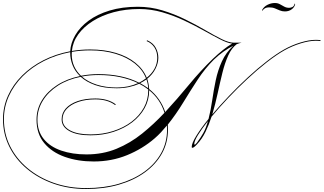

<svg xmlns="http://www.w3.org/2000/svg" viewBox="-65 -980 2152 1277"><path d="M1052 -117Q1052 -31 1012 41Q972 113 899 166Q826 219 726.5 248Q627 277 508 277Q391 277 290.5 241.5Q190 206 114.5 143Q39 80 -3 -4.5Q-45 -89 -45 -187Q-45 -270 -11.5 -344Q22 -418 82.5 -478Q143 -538 224.5 -579.5Q306 -621 402 -639Q405 -694 436 -747Q467 -800 524.5 -842.5Q582 -885 664.5 -910Q747 -935 852 -935Q936 -935 1015 -911Q1094 -887 1166 -851.5Q1238 -816 1299.5 -780Q1361 -744 1409.5 -720Q1458 -696 1491 -696H1541Q1526 -693 1509 -686Q1475 -660 1452.5 -610Q1430 -560 1414 -495Q1398 -430 1382.5 -358.5Q1367 -287 1347 -219Q1397 -278 1458 -342Q1519 -406 1583.5 -465.5Q1648 -525 1710 -573Q1772 -621 1823 -650Q1876 -680 1933.5 -697.5Q1991 -715 2035 -715Q2043 -715 2051 -714.5Q2059 -714 2067 -713L2066 -707Q2058 -708 2050.5 -708.5Q2043 -709 2035 -709Q1992 -709 1935 -691.5Q1878 -674 1826 -645Q1773 -615 1709 -565Q1645 -515 1579 -453.5Q1513 -392 1452 -327.5Q1391 -263 1342 -204Q1325 -151 1302 -103.5Q1279 -56 1246 -21Q1224 3 1215 3Q1210 3 1210 -2Q1210 -27 1240.5 -76.5Q1271 -126 1322 -189Q1337 -247 1346.5 -313.5Q1356 -380 1370 -446.5Q1384 -513 1411 -572Q1438 -631 1487 -676Q1456 -661 1422 -637Q1388 -613 1357 -583Q1298 -524 1249.5 -450Q1201 -376 1153.5 -298Q1106 -220 1051 -151Q1052 -135 1052 -117ZM910 -707 914 -712Q953 -695 970.5 -663Q988 -631 988 -596Q988 -560 969 -522.5Q950 -485 914 -456Q925 -423 927 -388Q1003 -327 1034 -235Q1115 -323 1192 -416.5Q1269 -510 1351 -589Q1387 -623 1418.5 -648Q1450 -673 1479 -690Q1446 -694 1397.5 -719Q1349 -744 1289 -777.5Q1229 -811 1160 -843.5Q1091 -876 1015.5 -898Q940 -920 861 -920Q770 -920 691.5 -899Q613 -878 552.5 -840Q492 -802 455.5 -751.5Q419 -701 413 -641Q473 -651 534 -651Q629 -651 706 -628Q783 -605 835.5 -562.5Q888 -520 911 -463Q944 -489 962.5 -523Q981 -557 981 -596Q981 -635 962.5 -664Q944 -693 910 -707ZM590 -487Q669 -487 737 -472.5Q805 -458 860 -430Q885 -443 906 -459Q884 -516 832 -557.5Q780 -599 704 -622Q628 -645 534 -645Q472 -645 413 -635Q412 -627 412 -619Q412 -576 428 -540Q444 -504 474 -476Q530 -487 590 -487ZM-39 -187Q-39 -90 2.5 -7Q44 76 118.5 138.5Q193 201 292.5 236Q392 271 508 271Q626 271 724.5 242.5Q823 214 895 162Q967 110 1006.5 39Q1046 -32 1046 -117Q1046 -131 1045 -145Q1026 -122 1006 -100.5Q986 -79 964 -60Q883 10 780 52Q677 94 558 94Q453 94 366.5 63.5Q280 33 229 -28.5Q178 -90 178 -184Q178 -254 214 -313Q250 -372 315 -414Q380 -456 467 -474Q433 -507 417.5 -547Q402 -587 402 -628Q402 -631 402 -633Q307 -615 226.5 -574Q146 -533 86.5 -473.5Q27 -414 -6 -341Q-39 -268 -39 -187ZM590 -481Q532 -481 479 -471Q519 -436 578.5 -417Q638 -398 712 -398Q751 -398 786.5 -405.5Q822 -413 853 -427Q800 -453 733.5 -467Q667 -481 590 -481ZM184 -184Q184 -107 226 -55.5Q268 -4 342 21.5Q416 47 510 47Q619 47 710 9.5Q801 -28 879.5 -91Q958 -154 1029 -230Q1001 -320 927 -380V-378Q927 -315 897 -261Q867 -207 814 -166.5Q761 -126 690 -103Q619 -80 537 -80Q447 -80 396 -108.5Q345 -137 345 -186Q345 -228 373 -259Q401 -290 451.5 -307.5Q502 -325 569 -325Q653 -325 705 -286L701 -281Q651 -319 569 -319Q504 -319 455 -302Q406 -285 378.5 -255.5Q351 -226 351 -186Q351 -140 400.5 -113Q450 -86 537 -86Q618 -86 688 -108.5Q758 -131 810 -170.5Q862 -210 891.5 -263.5Q921 -317 921 -378Q921 -382 921 -385Q893 -407 861 -423Q830 -409 792.5 -401Q755 -393 711 -393Q628 -393 568.5 -414Q509 -435 472 -469Q385 -452 320.5 -410.5Q256 -369 220 -310.5Q184 -252 184 -184ZM867 -427Q896 -411 921 -393Q919 -424 909 -452Q890 -438 867 -427ZM1227 -22Q1227 -18 1230 -18Q1235 -18 1246 -32.5Q1257 -47 1269 -65.5Q1281 -84 1287 -95Q1297 -113 1304.5 -133Q1312 -153 1318 -175Q1277 -123 1252 -82.5Q1227 -42 1227 -22ZM1680 -908 1678 -913Q1690 -936 1714 -948Q1738 -960 1763 -960Q1782 -960 1796.5 -952Q1811 -944 1825.5 -936Q1840 -928 1858 -928Q1869 -928 1880 -933.5Q1891 -939 1895 -957L1898 -952Q1894 -932 1875 -918Q1856 -904 1830 -904Q1811 -904 1795 -911Q1779 -918 1763 -924.5Q1747 -931 1724 -931Q1694 -931 1680 -908Z"/></svg>

Font: Ballet 72pt
Style: Regular
Weight: 400
Designer: Maximiliano R. Sproviero
Foundry: Omnibus-Type
Version: Version 1.100; ttfautohint (v1.8.3)